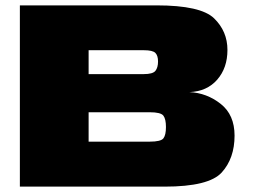

<svg xmlns="http://www.w3.org/2000/svg" viewBox="-20 -695 956 715"><path d="M54 0H593Q758 0 805.8 -52.8Q853.5 -105.5 853.5 -190Q853.5 -267.5 801.8 -308.2Q750 -349 685.5 -352Q750.5 -354.5 788.8 -398.2Q827 -442 827 -509Q827 -578.5 777.2 -626.8Q727.5 -675 563 -675H54ZM310 -167.5V-277H537.5Q579 -277 588.5 -264.2Q598 -251.5 598 -222Q598 -192 588.5 -179.8Q579 -167.5 537.5 -167.5ZM310 -419V-508H515.5Q548.5 -508 558.5 -498Q568.5 -488 568.5 -466Q568.5 -443.5 558.8 -431.2Q549 -419 515 -419Z"/></svg>

Font: Anybody Expanded Black
Style: Regular
Weight: 900
Width: 7
Designer: Tyler Finck
Foundry: Etcetera Type Company
Version: Version 1.113;gftools[0.9.25]